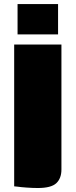

<svg xmlns="http://www.w3.org/2000/svg" viewBox="-20 -720 373 948"><path d="M50 200V-500H283.3V116.7Q283.3 160.8 257.9 184.6Q232.5 208.3 166.7 208.3Q141.7 208.3 112.5 206.2Q83.3 204.2 66.7 201.7ZM66.7 -550V-700H266.7V-550Z"/></svg>

Font: BoonTook
Style: Regular
Weight: 400
Designer: Sungsit Sawaiwan
Foundry: FontUni
Version: Version 3.0